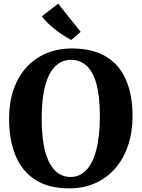

<svg xmlns="http://www.w3.org/2000/svg" viewBox="-20 -1017 773 1048"><path d="M361.5 11Q246 12 172.2 -36Q98.5 -84 64 -170Q29.5 -256 29.5 -369.5Q29.5 -457 53.8 -527.5Q78 -598 123.2 -648.2Q168.5 -698.5 231.8 -725.5Q295 -752.5 373 -752.5Q488.5 -752 561.5 -706.5Q634.5 -661 669 -578.2Q703.5 -495.5 703.5 -383.5Q703.5 -296 679.2 -223.8Q655 -151.5 610 -99.2Q565 -47 502 -18.2Q439 10.5 361.5 11ZM365.5 -51Q415 -51 450.8 -88.5Q486.5 -126 505.8 -200Q525 -274 525 -382.5Q525 -490.5 506.5 -558.2Q488 -626 452.5 -658.2Q417 -690.5 367 -690.5Q317.5 -690.5 281.8 -655.5Q246 -620.5 226.8 -549.5Q207.5 -478.5 207.5 -370Q207.5 -262.5 226.2 -191.8Q245 -121 280.2 -86Q315.5 -51 365.5 -51ZM368.5 -799Q349.5 -809 328 -822.8Q306.5 -836.5 284.8 -853.2Q263 -870 243.2 -889Q223.5 -908 208.5 -928L297.5 -997L420.5 -843L369 -799Z"/></svg>

Font: Merriweather 24pt ExtraBold
Style: Regular
Weight: 800
Version: Version 2.100